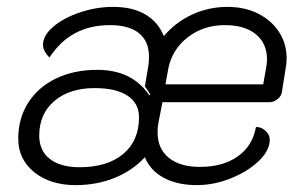

<svg xmlns="http://www.w3.org/2000/svg" viewBox="-20 -529 889 558"><path d="M33 -126Q33 -185 62 -230.5Q91 -276 143 -301Q195 -326 263 -326Q364 -326 414 -252L417 -254Q404 -275 401 -278L411 -337Q413 -347 413 -364Q413 -409 384 -432.5Q355 -456 299 -456Q185 -456 124 -362Q116 -369 110.5 -379Q105 -389 105 -399Q105 -426 135 -451.5Q165 -477 212.5 -493Q260 -509 309 -509Q365 -509 402.5 -487Q440 -465 456 -424Q491 -465 539 -487Q587 -509 641 -509Q691 -509 730 -489.5Q769 -470 791 -436Q813 -402 813 -359Q813 -344 810 -329L799 -260Q797 -249 786 -240.5Q775 -232 764 -232H452L440 -170Q438 -161 438 -144Q438 -97 470.5 -70.5Q503 -44 561 -44Q628 -44 671 -74.5Q714 -105 724 -160Q740 -160 752 -148.5Q764 -137 764 -123Q764 -92 732.5 -61.5Q701 -31 651.5 -11Q602 9 552 9Q496 9 456.5 -12Q417 -33 401 -72Q365 -33 313 -12Q261 9 200 9Q126 9 79.5 -28.5Q33 -66 33 -126ZM745 -284 753 -329Q756 -344 756 -356Q756 -403 723.5 -429.5Q691 -456 634 -456Q571 -456 525.5 -420.5Q480 -385 469 -329L461 -284ZM384 -188Q384 -229 350.5 -251Q317 -273 255 -273Q182 -273 138 -235.5Q94 -198 94 -135Q94 -91 125 -67Q156 -43 211 -43Q292 -43 338 -81.5Q384 -120 384 -188Z"/></svg>

Font: K2D ExtraLight
Style: Italic
Weight: 275
Italic angle: -10°
Designer: Katatrad Aksorn Co.,Ltd.
Foundry: Cadson Demak Co.,Ltd.
Version: Version 1.000; ttfautohint (v1.6)